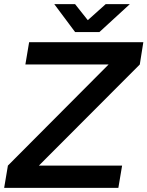

<svg xmlns="http://www.w3.org/2000/svg" viewBox="-20 -903 709 923"><path d="M502 -593H102L120 -700H669L652 -593L167 -107H567L549 0H0L18 -107ZM241 -883H341L402 -806L488 -883H604L458 -749H341Z"/></svg>

Font: Oak Sans Semibold
Style: Italic
Weight: 600
Italic angle: -9.49998°
Foundry: Erik Kennedy, Walven
Version: Version 1.000